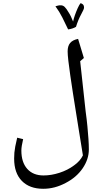

<svg xmlns="http://www.w3.org/2000/svg" viewBox="-20 -913 635 1195"><path d="M249 262Q164 262 116 213Q68 164 68 74Q68 54 69.5 37Q71 20 75 -1.5Q79 -23 87 -56L124 -47Q113 -1 113 24Q113 97 149.5 138Q186 179 251 179Q299 179 350 162.5Q401 146 440 117Q460 103 474 87Q488 71 496 54L470 -107Q462 -158 452.5 -216.5Q443 -275 434 -333Q425 -391 417.5 -443Q410 -495 405.5 -534Q401 -573 401 -593Q401 -627 416.5 -645.5Q432 -664 466 -671Q473 -649 483 -615Q493 -581 502 -552L479 -532L513 -220Q520 -170 524 -127Q528 -84 530.5 -48.5Q533 -13 533 17Q533 78 494.5 134.5Q456 191 388 226Q354 244 319.5 253Q285 262 249 262ZM404 -730Q386 -768 368 -804Q350 -840 325 -874L340 -878Q345 -880 349.5 -880Q354 -880 358 -880Q372 -880 382.5 -870Q393 -860 407 -836Q415 -824 421.5 -810Q428 -796 435 -779Q438 -795 446 -818Q454 -841 463.5 -862Q473 -883 481 -893Q489 -892 496 -885.5Q503 -879 503 -865Q503 -856 485 -823.5Q467 -791 453 -746Q443 -740 431 -736Q419 -732 404 -730Z"/></svg>

Font: Noto Naskh Arabic
Style: Regular
Weight: 400
Designer: Monotype Design Team, David Williams, Mohamad Dakak and Nizar Qandah
Foundry: Monotype Imaging Inc.
Version: Version 2.013